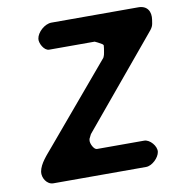

<svg xmlns="http://www.w3.org/2000/svg" viewBox="-80 -782 813 856"><g transform="rotate(-10 327.0 -353.5)"><path d="M48 -60C44 -33 64 0 93 0H513C540 0 572 -31 576 -57C580 -83 550 -117 525 -117H311C297 -117 283 -147 285 -160L286 -167L296 -187L623 -580C649 -610 649 -613 653 -641C659 -678 643 -707 602 -707H209C178 -707 143 -675 139 -646C136 -627 155 -590 178 -590H384C386 -590 408 -578 416 -573C417 -573 421 -568 421 -567C421 -563 419 -547 418 -543C416 -533 415 -516 405 -507C361 -455 156 -212 112 -160C88 -131 54 -97 48 -60Z"/></g></svg>

Font: Asimov Print
Style: Regular
Weight: 500
Designer: Google
Version: Version 2.000980: 2014